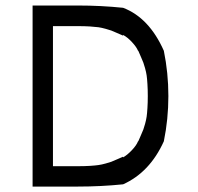

<svg xmlns="http://www.w3.org/2000/svg" viewBox="-20 -687 728 707"><path d="M433.3 -107.5Q448.3 -115.8 465.4 -133.8Q482.5 -151.7 488.3 -166.7H489.2Q491.7 -172.5 498.8 -188.8Q505.8 -205 507.9 -210.4Q510 -215.8 514.2 -230.8Q518.3 -245.8 520 -257.5Q521.7 -269.2 522.9 -289.2Q524.2 -309.2 524.2 -333.3Q524.2 -357.5 522.9 -377.5Q521.7 -397.5 520 -409.2Q518.3 -420.8 514.2 -435.8Q510 -450.8 507.9 -456.2Q505.8 -461.7 498.8 -477.9Q491.7 -494.2 489.2 -500H488.3Q482.5 -514.2 465.8 -532.1Q449.2 -550 433.3 -558.3V-555.8Q427.5 -558.3 411.2 -565.4Q395 -572.5 389.6 -574.6Q384.2 -576.7 369.2 -580.8Q354.2 -585 342.5 -586.7Q330.8 -588.3 310.8 -589.6Q290.8 -590.8 266.7 -590.8H175V-75H266.7Q290.8 -75 310.8 -76.2Q330.8 -77.5 342.5 -79.2Q354.2 -80.8 369.2 -85Q384.2 -89.2 389.6 -91.2Q395 -93.3 411.2 -100.4Q427.5 -107.5 433.3 -110ZM433.3 -8.3Q351.7 0 266.7 0H100V-666.7H266.7Q351.7 -666.7 433.3 -658.3Q529.2 -621.7 583.3 -500Q600 -418.3 600 -333.3Q600 -248.3 583.3 -166.7Q531.7 -52.5 433.3 -8.3Z"/></svg>

Font: 0xA000
Style: Regular
Weight: 400
Version: Version 0.1